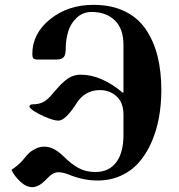

<svg xmlns="http://www.w3.org/2000/svg" viewBox="-20 -729 739 792"><path d="M27.3 -28.3Q57.6 -48.8 74.2 -68.4Q87.9 -85.9 97.7 -95.7Q107.4 -105.5 125 -114.7Q142.6 -124 162.1 -124Q179.7 -124 194.3 -117.7Q209 -111.3 218.3 -104.5Q227.5 -97.7 242.2 -84Q273.4 -52.7 303.7 -36.1Q334 -19.5 373 -19.5Q429.7 -19.5 459.5 -59.6Q489.3 -99.6 489.3 -171.9V-255.9Q489.3 -306.6 460.4 -332Q431.6 -357.4 392.6 -357.4Q328.1 -357.4 293 -298.8Q274.4 -269.5 255.4 -250.5Q236.3 -231.4 220.7 -231.4Q201.2 -231.4 161.1 -249Q136.7 -259.8 119.1 -271.5Q101.6 -283.2 101.6 -290Q101.6 -298.8 117.2 -298.8Q138.7 -298.8 156.7 -307.1Q174.8 -315.4 198.2 -343.8Q214.8 -363.3 224.6 -374Q234.4 -384.8 250 -397.5Q265.6 -410.2 280.8 -415.5Q295.9 -420.9 313.5 -420.9Q397.5 -420.9 486.3 -346.7L489.3 -347.7V-543Q489.3 -611.3 453.1 -645.5Q417 -679.7 358.4 -679.7Q322.3 -679.7 296.9 -656.2Q271.5 -632.8 261.2 -598.6Q251 -564.5 251 -525.4Q251 -502 242.2 -492.7Q233.4 -483.4 212.9 -483.4H136.7Q121.1 -483.4 117.2 -488.8Q113.3 -494.1 113.3 -505.9Q113.3 -590.8 187 -649.9Q260.7 -709 365.2 -709Q439.5 -709 494.1 -682.6Q548.8 -656.2 581.5 -607.9Q614.3 -559.6 629.9 -497.1Q645.5 -434.6 645.5 -357.4Q645.5 -296.9 635.3 -242.2Q625 -187.5 604 -140.1Q583 -92.8 552.2 -58.1Q521.5 -23.4 478 -3.9Q434.6 15.6 382.8 15.6Q324.2 15.6 266.6 -7.8Q239.3 -18.6 220.7 -18.6Q210.9 -18.6 201.2 -13.7Q191.4 -8.8 185.5 -3.4Q179.7 2 170.9 10.7Q140.6 43 113.3 43Q87.9 43 63.5 20Q39.1 -2.9 27.3 -28.3Z"/></svg>

Font: Monomakh Unicode TT
Style: Medium
Weight: 500
Designer: Alexey Kryukov, Aleksandr Andreev
Version: Version 1.1